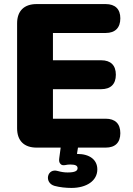

<svg xmlns="http://www.w3.org/2000/svg" viewBox="-20 -725 654 943"><path d="M331 198C405 198 458 163 458 107C458 60 421 31 359 31H358L363 0H499C546 0 571 -25 571 -71C571 -117 546 -142 499 -142H240V-287H477C524 -287 549 -312 549 -358C549 -404 524 -429 477 -429H240V-563H499C546 -563 571 -589 571 -635C571 -680 546 -705 499 -705H160C98 -705 64 -671 64 -610V-95C64 -34 98 0 160 0H278L271 52C269 65 271 74 277 80C283 87 290 87 299 86C308 84 316 83 325 83C351 83 361 89 361 101C361 115 347 122 312 122C297 122 282 120 264 115C211 99 195 173 248 188C274 195 304 198 331 198Z"/></svg>

Font: Nunito Black
Style: Regular
Weight: 900
Designer: Vernon Adams
Foundry: Vernon Adams
Version: Version 3.602